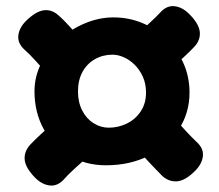

<svg xmlns="http://www.w3.org/2000/svg" viewBox="-20 -635 705 618"><path d="M321 -103Q255 -103 203 -134Q151 -165 121 -219Q91 -273 91 -341Q91 -389 113 -432Q135 -475 171.5 -508Q208 -541 253.5 -560Q299 -579 345 -579Q395 -579 439 -560.5Q483 -542 517 -508.5Q551 -475 570.5 -431.5Q590 -388 590 -337Q590 -271 555 -218Q520 -165 459.5 -134Q399 -103 321 -103ZM330 -224Q361 -224 388.5 -237.5Q416 -251 433 -276.5Q450 -302 450 -337Q450 -365 440 -387.5Q430 -410 414 -426Q398 -442 379 -450.5Q360 -459 342 -459Q311 -459 285.5 -444.5Q260 -430 245.5 -403.5Q231 -377 231 -341Q231 -306 244.5 -279.5Q258 -253 281 -238.5Q304 -224 330 -224ZM608 -85Q577 -54 551 -51.5Q525 -49 503 -68Q490 -81 469.5 -102.5Q449 -124 430.5 -145.5Q412 -167 403 -177L513 -286Q522 -276 540.5 -255Q559 -234 579.5 -212Q600 -190 613 -178Q636 -157 633 -132Q630 -107 608 -85ZM497 -385 388 -495Q398 -504 419 -522.5Q440 -541 462 -561.5Q484 -582 496 -595Q517 -618 542 -615Q567 -612 589 -590Q620 -559 623 -533Q626 -507 606 -485Q594 -472 572 -451.5Q550 -431 529 -412.5Q508 -394 497 -385ZM159 -367Q151 -377 132 -398Q113 -419 93 -441Q73 -463 59 -475Q36 -496 39 -521Q42 -546 64 -568Q96 -599 121.5 -602Q147 -605 169 -585Q183 -573 203 -551Q223 -529 241.5 -508Q260 -487 269 -476ZM93 -63Q62 -95 59.5 -120.5Q57 -146 76 -168Q89 -182 110.5 -202Q132 -222 153.5 -240.5Q175 -259 185 -268L294 -158Q284 -150 263 -131Q242 -112 220 -92Q198 -72 186 -58Q165 -35 140 -38Q115 -41 93 -63Z"/></svg>

Font: Playpen Sans ExtraBold
Style: Regular
Weight: 800
Designer: Laura Meseguer, Veronika Burian, José Scaglione
Foundry: TypeTogether
Version: Version 1.001